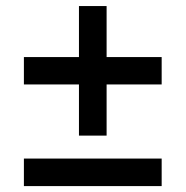

<svg xmlns="http://www.w3.org/2000/svg" viewBox="-20 -630 628 650"><path d="M60.9 -436.8H247.3V-609.5H340.9V-436.8H527.3V-344.1H340.9V-170.9H247.3V-344.1H60.9ZM60.9 0V-93.2H527.3V0Z"/></svg>

Font: Spartan MB SemBd
Style: Regular
Weight: 600
Designer: Matt Bailey, Mirko Velimirovic
Foundry: Matt Bailey
Version: Version 1.005